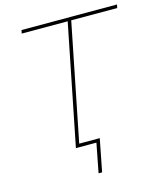

<svg xmlns="http://www.w3.org/2000/svg" viewBox="-126 -792 887 1049"><g transform="rotate(-15 318.0 -267.5)"><path d="M216 0 352 -681H92L96 -700H636L632 -681H372L236 0ZM300 165 332 0H216L221 -19H356L320 165Z"/></g></svg>

Font: Montserrat Thin
Style: Italic
Weight: 100
Italic angle: -11.3°
Designer: Julieta Ulanovsky
Foundry: Julieta Ulanovsky
Version: Version 9.000; ttfautohint (v1.8.4.7-5d5b)